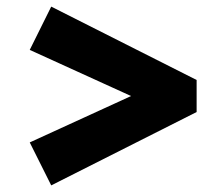

<svg xmlns="http://www.w3.org/2000/svg" viewBox="-20 -548 664 581"><path d="M135 13 70 -117 461 -296V-219L70 -397L135 -528L575 -306V-209Z"/></svg>

Font: Lexend Exa
Style: Bold
Weight: 700
Designer: Bonnie Shaver-Troup, Thomas Jockin
Foundry: Lexend
Version: Version 1.007